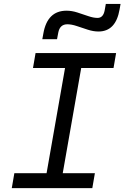

<svg xmlns="http://www.w3.org/2000/svg" viewBox="-20 -966 639 986"><path d="M40.5 0 53.7 -76.7H219.2L314 -616.7H149.4L162.6 -693.4H576.2L563 -616.7H397L302.2 -76.7H467.3L454.1 0ZM197.3 -764.6 202.6 -793.9Q223.1 -911.1 321.8 -911.1Q348.6 -911.1 377.2 -901.9Q405.8 -892.6 433.1 -883.3Q460 -874 481 -874Q510.3 -874 517.6 -913.1L523.4 -945.8H599.1L594.2 -918Q574.7 -804.2 485.8 -804.2Q459.5 -804.2 430.9 -813.5Q402.3 -822.8 375 -832Q347.7 -841.3 325.7 -841.3Q287.6 -841.3 279.3 -798.8L272.9 -764.6Z"/></svg>

Font: CaskaydiaCove NFP SemiLight
Style: Italic
Weight: 350
Italic angle: -10°
Designer: Aaron Bell
Foundry: Saja Typeworks
Version: Version 2111.001; VTT 6.35;Nerd Fonts 3.1.1